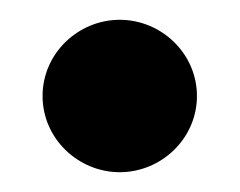

<svg xmlns="http://www.w3.org/2000/svg" viewBox="-20 -113 242 194"><path d="M23 -16C23 27 59 61 101 61C143 61 179 27 179 -16C179 -59 143 -93 101 -93C59 -93 23 -59 23 -16Z"/></svg>

Font: Charger EcoBlack
Style: Black
Weight: 1000
Designer: Jasper
Foundry: Cannot Into Space Fonts
Version: Version 1.1